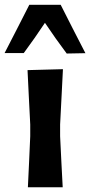

<svg xmlns="http://www.w3.org/2000/svg" viewBox="-56 -796 384 816"><path d="M62.5 0Q65 -54.5 67.5 -104.8Q70 -155 72.5 -217V-267Q69 -338.5 66.2 -391.2Q63.5 -444 61 -498L211.5 -502Q208.5 -447 206 -393.5Q203.5 -340 199.5 -267V-217Q202.5 -155 205 -104.8Q207.5 -54.5 210.5 0ZM-36.5 -570.5Q-9.5 -623.5 16.5 -673.5Q42.5 -723.5 68.5 -775.5H202Q228 -724 254 -673Q280 -622 307 -570L227.5 -568.5Q179.5 -632.5 135 -699Q92 -634 45 -570.5Z"/></svg>

Font: Commissioner Loud SemiBold
Style: Regular
Weight: 600
Designer: Kostas Bartsokas
Foundry: Kostas Bartsokas
Version: Version 1.000; ttfautohint (v1.8.3)